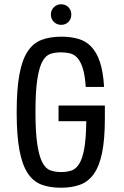

<svg xmlns="http://www.w3.org/2000/svg" viewBox="-20 -869 581 899"><path d="M254.1 -301.4H383.9Q383.1 -219.6 374.4 -172.1Q365.6 -124.7 350 -100.6Q334.4 -76.4 313 -69.9Q291.6 -63.4 265.6 -63.4Q238 -63.4 215.8 -71.4Q193.6 -79.3 178.3 -108.4Q163 -137.6 154.6 -193.6Q146.1 -249.6 146.1 -345Q146.1 -441.1 154.6 -496.6Q163 -552 178.1 -580.4Q193.3 -608.9 215.4 -616.4Q237.4 -623.9 264.7 -623.9Q287.4 -623.9 307.2 -619.3Q327 -614.7 342.2 -598Q357.4 -581.3 367.6 -549.1Q377.9 -517 381.4 -461.9H467.4Q463.1 -532.7 448.1 -578.1Q433 -623.4 407.7 -650.1Q382.4 -676.7 346.9 -687Q311.4 -697.3 267.3 -697.3Q213.4 -697.3 174.2 -682.1Q135 -667 109.2 -627.8Q83.4 -588.6 70.8 -519.9Q58.1 -451.1 58.1 -343.3Q58.1 -236.1 70.8 -167.4Q83.4 -98.7 108.9 -59.4Q134.3 -20 173.1 -5Q212 10 264.9 10Q315.7 10 354.3 -3.9Q392.9 -17.7 419 -54.1Q445.1 -90.6 458.1 -153.9Q471 -217.1 471 -315V-374.9H254.1ZM266.7 -752.7Q287 -752.7 300.4 -766.4Q313.9 -780.1 313.9 -801.1Q313.9 -821.4 300.3 -835.2Q286.7 -849 266.6 -849Q246.3 -849 232.3 -835.1Q218.3 -821.2 218.3 -801.3Q218.3 -780.1 232.3 -766.4Q246.3 -752.7 266.7 -752.7Z"/></svg>

Font: Secuela Black
Style: Regular
Weight: 900
Designer: Fernando Haro
Foundry: deFharo
Version: Version 1.704